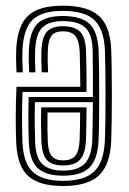

<svg xmlns="http://www.w3.org/2000/svg" viewBox="-20 -628 442 657"><path d="M194.8 -608.5Q279.2 -608.5 318 -574.1Q356.8 -539.8 360.5 -459Q361.8 -431 362.2 -389.5Q362.8 -348 362.8 -302Q362.8 -256 362.1 -214Q361.5 -172 360.5 -143Q356 -61 317 -26.2Q278 8.5 196 8.5Q114.8 8.5 77 -25.2Q39.2 -59 35.5 -139Q34 -173 33.9 -224.5Q33.8 -276 36.5 -331H254.8Q254.5 -364.5 254 -396.6Q253.5 -428.8 252.8 -450.8Q251 -488.2 238.1 -504.5Q225.2 -520.8 194.8 -520.8Q168 -520.8 156.5 -506Q145 -491.2 143.5 -453.8Q142.2 -427.8 144.5 -380.5H122.8Q120.5 -427.5 121.8 -454.8Q123.8 -500.8 140.4 -519.5Q157 -538.2 194.8 -538.2Q236.2 -538.2 254.5 -518.9Q272.8 -499.5 274.5 -453Q275.5 -428.2 275.9 -389.2Q276.2 -350.2 276.2 -313.5H57.2Q55.2 -265.8 55.4 -218.9Q55.5 -172 57 -140Q60.2 -68 93.5 -38.6Q126.8 -9.2 196 -9.2Q268.2 -9.2 301.5 -40.5Q334.8 -71.8 338.8 -144.2Q340 -174.2 340.6 -216.5Q341.2 -258.8 341.1 -304Q341 -349.2 340.5 -389.8Q340 -430.2 339 -457Q335.5 -528.8 302.4 -559.8Q269.2 -590.8 194.8 -590.8Q123.5 -590.8 92 -560.4Q60.5 -530 57 -458Q56.2 -441.5 56.6 -421Q57 -400.5 58 -380.5H36.5Q35.5 -398.8 35.1 -419.9Q34.8 -441 35.5 -458.8Q39.2 -539.5 75.9 -574Q112.5 -608.5 194.8 -608.5ZM194.8 -573.2Q257.2 -573.2 285.8 -546.8Q314.2 -520.2 317.5 -456.2Q318.5 -428.5 319 -387.2Q319.5 -346 319.5 -300.8Q319.5 -255.5 319 -214.4Q318.5 -173.2 317.2 -145.8Q313.8 -81 285.4 -53.9Q257 -26.8 196 -26.8Q138 -26.8 109.8 -52Q81.5 -77.2 78.8 -140.5Q77.5 -166.2 77.1 -207.4Q76.8 -248.5 78.2 -296H297.8Q298 -343 297.9 -379.5Q297.8 -416 297 -454.5Q296.2 -509 273 -532.4Q249.8 -555.8 194.8 -555.8Q148.2 -555.8 125.6 -534.5Q103 -513.2 100.2 -456.8Q99 -426.2 101.2 -380.5H79.8Q78.8 -400.8 78.4 -420.4Q78 -440 78.8 -457.2Q81.8 -520.5 108.1 -546.9Q134.5 -573.2 194.8 -573.2ZM297.8 -278.5H99.5Q98.5 -236.8 98.9 -200.5Q99.2 -164.2 100.2 -141Q102.8 -85.2 126.8 -64.8Q150.8 -44.2 196 -44.2Q245.8 -44.2 269.2 -67.4Q292.8 -90.5 295.8 -147Q296.5 -165 297 -201.6Q297.5 -238.2 297.8 -278.5ZM276.2 -260.8Q276 -234.2 275.5 -203.6Q275 -173 274.2 -148.2Q271.8 -101 253.6 -81.4Q235.5 -61.8 196 -61.8Q157.5 -61.8 140.6 -80.5Q123.8 -99.2 121.8 -143Q121 -159.8 120.5 -191.9Q120 -224 121 -260.8ZM254.2 -243.2H142.5Q142 -212.8 142.4 -184.9Q142.8 -157 143.5 -143.8Q145 -108.5 157.1 -93.9Q169.2 -79.2 196 -79.2Q224.8 -79.2 237.8 -95Q250.8 -110.8 252.5 -149.2Q253.2 -168.8 253.6 -191.8Q254 -214.8 254.2 -243.2Z"/></svg>

Font: Big Shoulders Inline Display
Style: Bold
Weight: 700
Designer: Patric King
Foundry: XO Type Co
Version: Version 1.000